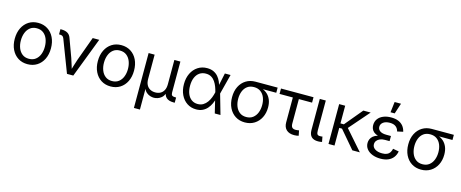

<svg xmlns="http://www.w3.org/2000/svg" viewBox="-47 -1532 6042 2514"><g transform="rotate(15 2974.0 -275.0)"><path d="M293.5 11.7Q220.7 11.7 165.5 -23.4Q110.4 -58.6 79.3 -121.6Q48.3 -184.6 48.3 -267.1Q48.3 -351.1 79.3 -414.3Q110.4 -477.5 165.5 -512.7Q220.7 -547.9 293.5 -547.9Q366.7 -547.9 422.1 -512.7Q477.5 -477.5 508.3 -414.3Q539.1 -351.1 539.1 -267.1Q539.1 -184.6 508.3 -121.6Q477.5 -58.6 422.1 -23.4Q366.7 11.7 293.5 11.7ZM293.5 -61.5Q347.7 -61.5 384 -89.6Q420.4 -117.7 438.5 -164.3Q456.5 -210.9 456.5 -267.1Q456.5 -323.7 438.5 -370.8Q420.4 -418 384 -446.3Q347.7 -474.6 293.5 -474.6Q239.7 -474.6 203.6 -446.3Q167.5 -418 149.4 -371.1Q131.3 -324.2 131.3 -267.1Q131.3 -210.9 149.4 -164.3Q167.5 -117.7 203.6 -89.6Q239.7 -61.5 293.5 -61.5Z M828.1 0 661.6 -435.1Q653.8 -456.1 641.1 -464.4Q628.4 -472.7 606 -472.7H593.8V-543H608.4Q657.7 -543 690.2 -524.4Q722.7 -505.9 736.8 -465.8L828.1 -216.8Q845.2 -169.4 858.2 -123Q871.1 -76.7 885.3 -32.2H857.4Q871.1 -76.7 884 -123.3Q897 -169.9 914.1 -216.8L1032.2 -540H1120.6L913.6 0Z M1419.9 11.7Q1347.2 11.7 1292 -23.4Q1236.8 -58.6 1205.8 -121.6Q1174.8 -184.6 1174.8 -267.1Q1174.8 -351.1 1205.8 -414.3Q1236.8 -477.5 1292 -512.7Q1347.2 -547.9 1419.9 -547.9Q1493.2 -547.9 1548.6 -512.7Q1604 -477.5 1634.8 -414.3Q1665.5 -351.1 1665.5 -267.1Q1665.5 -184.6 1634.8 -121.6Q1604 -58.6 1548.6 -23.4Q1493.2 11.7 1419.9 11.7ZM1419.9 -61.5Q1474.1 -61.5 1510.5 -89.6Q1546.9 -117.7 1564.9 -164.3Q1583 -210.9 1583 -267.1Q1583 -323.7 1564.9 -370.8Q1546.9 -418 1510.5 -446.3Q1474.1 -474.6 1419.9 -474.6Q1366.2 -474.6 1330.1 -446.3Q1293.9 -418 1275.9 -371.1Q1257.8 -324.2 1257.8 -267.1Q1257.8 -210.9 1275.9 -164.3Q1293.9 -117.7 1330.1 -89.6Q1366.2 -61.5 1419.9 -61.5Z M1790 204.1V-540H1871.6V-211.9Q1871.6 -161.1 1889.6 -128.4Q1907.7 -95.7 1938.2 -80.1Q1968.8 -64.5 2006.8 -64.5Q2044.9 -64.5 2074.7 -80.3Q2104.5 -96.2 2121.8 -128.7Q2139.2 -161.1 2139.2 -211.9V-540H2220.7V-121.1Q2220.7 -92.8 2232.7 -81.8Q2244.6 -70.8 2274.9 -70.8H2288.6V0H2272Q2206.1 0 2173.3 -30.5Q2140.6 -61 2140.6 -120.1V-172.4H2161.1Q2161.1 -118.2 2145.8 -83.3Q2130.4 -48.3 2106.2 -28.3Q2082 -8.3 2055.4 -0.2Q2028.8 7.8 2006.3 7.8Q1983.4 7.8 1956.8 -0.2Q1930.2 -8.3 1906.5 -28.3Q1882.8 -48.3 1867.4 -83.3Q1852.1 -118.2 1852.1 -172.4H1871.6V204.1Z M2580.6 11.7Q2510.3 11.7 2456.3 -24.2Q2402.3 -60.1 2372.1 -123Q2341.8 -186 2341.8 -268.1Q2341.8 -350.6 2372.6 -413.6Q2403.3 -476.6 2458 -512.2Q2512.7 -547.9 2583.5 -547.9Q2634.8 -547.9 2671.6 -530.3Q2708.5 -512.7 2733.4 -483.4Q2758.3 -454.1 2773.7 -418.2Q2789.1 -382.3 2796.4 -346.2H2825.7L2831.1 -271.5L2908.7 0H2831.5L2765.6 -273.9Q2757.8 -306.6 2744.6 -341.6Q2731.4 -376.5 2711.2 -406.7Q2690.9 -437 2659.9 -455.6Q2628.9 -474.1 2585.4 -474.1Q2536.1 -474.1 2500 -449Q2463.9 -423.8 2444.3 -377.4Q2424.8 -331.1 2424.8 -267.6Q2424.8 -205.1 2443.8 -158.7Q2462.9 -112.3 2498.3 -86.9Q2533.7 -61.5 2581.5 -61.5Q2624.5 -61.5 2655.8 -80.6Q2687 -99.6 2709 -130.4Q2731 -161.1 2744.6 -196.8Q2758.3 -232.4 2765.6 -265.6L2823.7 -540H2900.9L2831.1 -268.6L2825.7 -195.3H2799.8Q2790.5 -159.2 2773.9 -122.6Q2757.3 -85.9 2731.7 -55.7Q2706.1 -25.4 2668.9 -6.8Q2631.8 11.7 2580.6 11.7Z M3239.7 11.7Q3167 11.7 3111.6 -23.4Q3056.2 -58.6 3025.4 -121.3Q2994.6 -184.1 2994.6 -266.1Q2994.6 -348.6 3025.6 -410.2Q3056.6 -471.7 3111.8 -505.9Q3167 -540 3239.7 -540H3539.1V-470.2H3311L3239.7 -466.8Q3186 -466.8 3149.9 -440.2Q3113.8 -413.6 3095.7 -367.9Q3077.6 -322.3 3077.6 -266.1Q3077.6 -210.4 3095.7 -163.8Q3113.8 -117.2 3149.9 -89.4Q3186 -61.5 3239.7 -61.5Q3293.9 -61.5 3330.3 -89.6Q3366.7 -117.7 3384.8 -164.1Q3402.8 -210.4 3402.8 -266.1Q3402.8 -322.3 3384.8 -367.7Q3366.7 -413.1 3330.3 -439.9Q3293.9 -466.8 3239.7 -466.8V-492.2Q3293.9 -492.2 3338.9 -477.3Q3383.8 -462.4 3416.5 -432.9Q3449.2 -403.3 3467.3 -359.1Q3485.4 -314.9 3485.4 -255.9Q3485.4 -178.7 3454.6 -118.2Q3423.8 -57.6 3368.4 -22.9Q3313 11.7 3239.7 11.7Z M3908.2 5.4Q3839.8 5.9 3802.2 -29.3Q3764.6 -64.5 3764.6 -128.9V-466.8H3584.5V-540H4025.4V-466.8H3846.2V-135.3Q3846.2 -99.1 3861.3 -82.8Q3876.5 -66.4 3911.1 -66.9Q3919.9 -66.9 3932.1 -68.6Q3944.3 -70.3 3954.6 -71.8L3968.3 -2.4Q3956.1 1 3940.4 3.2Q3924.8 5.4 3908.2 5.4Z M4232.9 2.9Q4170.9 3.4 4140.6 -27.3Q4110.4 -58.1 4110.4 -117.2V-540H4191.9V-135.3Q4191.9 -97.7 4202.1 -83.3Q4212.4 -68.8 4241.7 -69.8Q4252.9 -69.8 4259.3 -70.6Q4265.6 -71.3 4271.5 -72.8L4284.7 -3.4Q4274.9 -1 4261 1Q4247.1 2.9 4232.9 2.9Z M4454.6 -540V0H4373V-540ZM4800.3 -540 4538.6 -239.3H4422.9V-300.3H4501L4700.7 -540ZM4696.3 0 4490.2 -241.7 4534.7 -300.3 4797.9 0Z M5078.6 10.3Q5016.6 10.3 4967.8 -9Q4918.9 -28.3 4891.1 -63.5Q4863.3 -98.6 4863.3 -145.5Q4863.3 -171.4 4873.5 -196Q4883.8 -220.7 4907.2 -240.5Q4930.7 -260.3 4970 -272Q5009.3 -283.7 5067.4 -283.7H5136.2V-242.7H5074.2Q5036.1 -242.7 5007.8 -231Q4979.5 -219.2 4963.9 -198.7Q4948.2 -178.2 4948.2 -150.9Q4948.2 -111.3 4984.6 -86.9Q5021 -62.5 5082 -62.5Q5121.6 -62.5 5146.7 -73.5Q5171.9 -84.5 5185.8 -105.5Q5199.7 -126.5 5206.5 -157.7L5286.6 -143.1Q5277.8 -95.2 5251.5 -60.8Q5225.1 -26.4 5181.9 -8.1Q5138.7 10.3 5078.6 10.3ZM5068.8 -259.8Q5011.7 -259.8 4973.6 -270.5Q4935.5 -281.2 4913.8 -299.8Q4892.1 -318.4 4883.1 -341.8Q4874 -365.2 4874 -390.1Q4874 -439 4899.9 -474.4Q4925.8 -509.8 4971.9 -528.8Q5018.1 -547.9 5078.1 -547.9Q5135.3 -547.9 5175.8 -531Q5216.3 -514.2 5241.5 -482.9Q5266.6 -451.7 5276.9 -407.2L5198.7 -390.1Q5189 -430.2 5159.9 -452.9Q5130.9 -475.6 5078.1 -475.6Q5022.9 -475.6 4990 -451.7Q4957 -427.7 4957 -389.2Q4957 -355 4986.6 -333.5Q5016.1 -312 5075.7 -312H5136.2V-259.8ZM5050.3 -610.8 5067.4 -754.4H5153.8L5106.9 -610.8Z M5628.4 11.7Q5555.7 11.7 5500.2 -23.4Q5444.8 -58.6 5414.1 -121.3Q5383.3 -184.1 5383.3 -266.1Q5383.3 -348.6 5414.3 -410.2Q5445.3 -471.7 5500.5 -505.9Q5555.7 -540 5628.4 -540H5927.7V-470.2H5699.7L5628.4 -466.8Q5574.7 -466.8 5538.6 -440.2Q5502.4 -413.6 5484.4 -367.9Q5466.3 -322.3 5466.3 -266.1Q5466.3 -210.4 5484.4 -163.8Q5502.4 -117.2 5538.6 -89.4Q5574.7 -61.5 5628.4 -61.5Q5682.6 -61.5 5719 -89.6Q5755.4 -117.7 5773.4 -164.1Q5791.5 -210.4 5791.5 -266.1Q5791.5 -322.3 5773.4 -367.7Q5755.4 -413.1 5719 -439.9Q5682.6 -466.8 5628.4 -466.8V-492.2Q5682.6 -492.2 5727.5 -477.3Q5772.5 -462.4 5805.2 -432.9Q5837.9 -403.3 5856 -359.1Q5874 -314.9 5874 -255.9Q5874 -178.7 5843.3 -118.2Q5812.5 -57.6 5757.1 -22.9Q5701.7 11.7 5628.4 11.7Z"/></g></svg>

Font: V-Inter
Style: Regular-375
Weight: 375
Designer: Rasmus Andersson
Foundry: rsms
Version: Version 4.000;git-4146feb